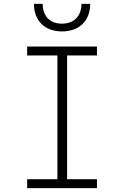

<svg xmlns="http://www.w3.org/2000/svg" viewBox="-20 -970 640 990"><path d="M300 -808C389 -808 445 -863 445 -950H400C400 -887 361 -848 299 -848C238 -848 200 -887 200 -950H155C155 -863 211 -808 300 -808ZM120 0H480V-46H326V-684H480V-730H120V-684H276V-46H120Z"/></svg>

Font: JetBrains Mono Thin
Style: Regular
Weight: 100
Monospace: yes
Designer: Philipp Nurullin, Konstantin Bulenkov
Foundry: JetBrains
Version: Version 2.305